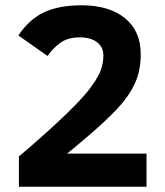

<svg xmlns="http://www.w3.org/2000/svg" viewBox="-20 -710 628 730"><path d="M51.8 0V-115.2Q131.3 -182.1 196.8 -243.2Q262.2 -304.2 297.9 -344.5Q333.5 -384.8 353.3 -421.6Q373 -458.5 373 -499Q373 -530.8 349.1 -549.3Q325.2 -567.9 283.2 -567.9Q237.8 -567.9 209 -546.9Q180.2 -525.9 161.1 -497.1L49.8 -575.2Q91.3 -637.2 148.2 -663.6Q205.1 -689.9 290 -689.9Q394.5 -689.9 454.8 -641.1Q515.1 -592.3 515.1 -503.9Q515.1 -439 491.5 -389.9Q467.8 -340.8 424.1 -294.7Q380.4 -248.5 315.2 -192.9Q250 -137.2 234.9 -126H537.1V0Z"/></svg>

Font: Clear Sans
Style: Bold
Weight: 700
Foundry: Intel Corporation
Version: Version 1.00